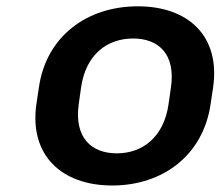

<svg xmlns="http://www.w3.org/2000/svg" viewBox="-20 -569 697 600"><path d="M330.6 10.7C488.8 10.7 615.2 -84 638.2 -244.1L646 -295.9C668.9 -456.1 568.8 -549.3 410.6 -549.3C252.4 -549.3 124.5 -456.1 101.6 -295.9L93.8 -244.1C70.8 -84 172.4 10.7 330.6 10.7ZM345.2 -89.8C265.1 -89.8 211.4 -139.2 226.1 -244.1L233.4 -295.9C248.5 -400.4 316.4 -448.7 396 -448.7C475.6 -448.7 529.3 -399.9 514.2 -295.9L506.8 -244.1C492.2 -139.6 424.3 -89.8 345.2 -89.8Z"/></svg>

Font: Winston SemiBold
Style: Italic
Weight: 600
Italic angle: -8.13011°
Designer: Vernon Adams, Kim Jin-seong, David Berlow, Cristiano Sobral
Foundry: The Winston Project Authors
Version: Version 3.004